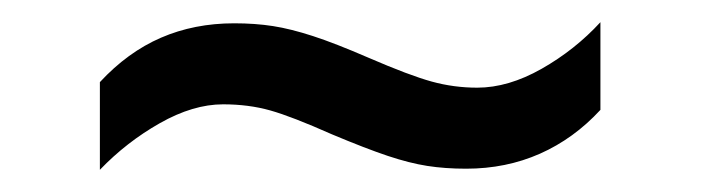

<svg xmlns="http://www.w3.org/2000/svg" viewBox="-20 -409 632 173"><path d="M70 -335Q95 -362 125 -375Q155 -388 191 -388Q210 -388 226 -385.5Q242 -383 262 -376.5Q282 -370 312 -357Q349 -341 369 -335.5Q389 -330 410 -330Q438 -330 468 -347Q498 -364 521 -389V-310Q497 -284 466.5 -270.5Q436 -257 400 -257Q381 -257 365 -259.5Q349 -262 329.5 -268.5Q310 -275 279 -288Q243 -304 223.5 -309.5Q204 -315 181 -315Q154 -315 124 -298Q94 -281 70 -256Z"/></svg>

Font: hexsinhala15
Style: Book
Weight: 400
Designer: Jelle Bosma - Monotype Design Team
Foundry: Monotype Imaging Inc.
Version: Version 2.003